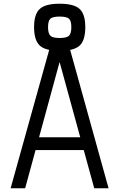

<svg xmlns="http://www.w3.org/2000/svg" viewBox="-20 -1011 640 1031"><path d="M37 0 260 -800H341L563 0H486L300 -678L115 0ZM134 -205 152 -274H448L466 -205ZM300 -738Q224 -738 193.5 -766.5Q163 -795 163 -865Q163 -935 193.5 -963Q224 -991 300 -991Q377 -991 407.5 -963Q438 -935 438 -865Q438 -794 407.5 -766Q377 -738 300 -738ZM300 -807Q338 -807 350.5 -819Q363 -831 363 -865Q363 -899 350.5 -910.5Q338 -922 300 -922Q263 -922 250.5 -910.5Q238 -899 238 -865Q238 -831 250.5 -819Q263 -807 300 -807Z"/></svg>

Font: Victor Mono Thin
Style: Regular
Weight: 400
Monospace: yes
Version: Version 1.561;gftools[0.9.30]